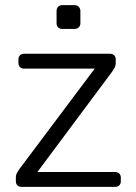

<svg xmlns="http://www.w3.org/2000/svg" viewBox="-20 -730 530 750"><path d="M64 0Q54 0 48 -6Q42 -12 42 -22V-39Q42 -47 46.5 -55Q51 -63 56 -70L350 -462H74Q64 -462 58 -468Q52 -474 52 -484V-498Q52 -508 58 -514Q64 -520 74 -520H410Q420 -520 426 -514Q432 -508 432 -498V-481Q432 -473 427.5 -465.5Q423 -458 418 -450L126 -58H430Q440 -58 446 -52Q452 -46 452 -36V-22Q452 -12 446 -6Q440 0 430 0ZM223 -617Q213 -617 207 -623Q201 -629 201 -639V-687Q201 -697 207 -703.5Q213 -710 223 -710H271Q281 -710 287.5 -703.5Q294 -697 294 -687V-639Q294 -629 287.5 -623Q281 -617 271 -617Z"/></svg>

Font: Rubik Light Light
Style: Regular
Weight: 300
Version: Version 2.101